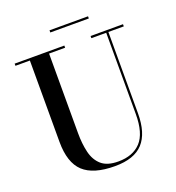

<svg xmlns="http://www.w3.org/2000/svg" viewBox="-154 -987 1031 1124"><g transform="rotate(-20 361.5 -425.0)"><path d="M281 -863.5H521V-850H281ZM22.5 -750H332V-736.5H232V-240Q232 -174 244.8 -120.5Q257.5 -67 293.2 -35.5Q329 -4 398 -4Q489 -4 538.5 -57.2Q588 -110.5 588 -230V-736.5H495.5V-750H697.5V-736.5H601.5V-230Q601.5 -106.5 546 -45.8Q490.5 15 370.5 15Q236 15 174.2 -42.8Q112.5 -100.5 112.5 -230V-736.5H22.5Z"/></g></svg>

Font: Bodoni* 16 Medium
Style: Regular
Weight: 500
Version: Version 2.2